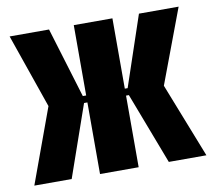

<svg xmlns="http://www.w3.org/2000/svg" viewBox="-68 -656 820 734"><g transform="rotate(-10 342.0 -289.0)"><path d="M8 0 114 -290 14 -578H167L250 -305H263V-578H413V-305H424L516 -578H670L562 -290L676 0H530L424 -278H413V0H263V-278H250L153 0Z"/></g></svg>

Font: Oswald Heavy
Style: Regular
Weight: 400
Designer: Vernon Adams
Foundry: Vernon Adams
Version: Version 4.101